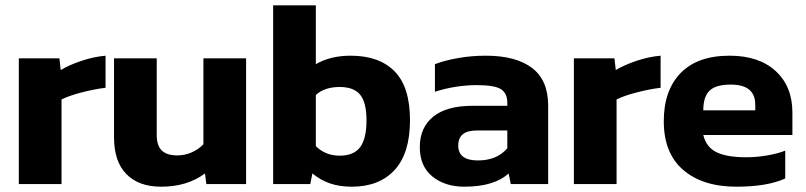

<svg xmlns="http://www.w3.org/2000/svg" viewBox="-20 -694 3039 724"><path d="M51 -474H204L209 -430Q241 -449 287 -464.5Q333 -480 378 -484V-363Q336 -358 288 -345.5Q240 -333 212 -319V0H51Z M410 -176V-474H571V-185Q571 -145 590 -126.5Q609 -108 649 -108Q677 -108 703 -119.5Q729 -131 747 -150V-474H908V0H758L753 -40Q686 10 588 10Q503 10 456.5 -37.5Q410 -85 410 -176Z M1158 -40 1150 0H1010V-674H1171V-452Q1226 -484 1302 -484Q1410 -484 1468 -425Q1526 -366 1526 -241Q1526 -116 1468 -53Q1410 10 1307 10Q1260 10 1224 -2.5Q1188 -15 1158 -40ZM1362 -240Q1362 -308 1338 -337Q1314 -366 1261 -366Q1204 -366 1171 -336V-143Q1207 -107 1261 -107Q1314 -107 1338 -139Q1362 -171 1362 -240Z M1563 -139Q1563 -213 1613.5 -254Q1664 -295 1761 -295H1893V-306Q1893 -343 1868.5 -358Q1844 -373 1779 -373Q1698 -373 1620 -348V-452Q1656 -466 1707 -475Q1758 -484 1812 -484Q1925 -484 1986 -438Q2047 -392 2047 -296V0H1906L1898 -40Q1843 10 1731 10Q1658 10 1610.5 -28.5Q1563 -67 1563 -139ZM1893 -135V-202H1779Q1743 -202 1725.5 -188Q1708 -174 1708 -145Q1708 -89 1782 -89Q1854 -89 1893 -135Z M2144 -474H2297L2302 -430Q2334 -449 2380 -464.5Q2426 -480 2471 -484V-363Q2429 -358 2381 -345.5Q2333 -333 2305 -319V0H2144Z M2483 -237Q2483 -353 2546.5 -418.5Q2610 -484 2731 -484Q2842 -484 2905 -426Q2968 -368 2968 -270V-185H2632Q2643 -139 2682 -120Q2721 -101 2794 -101Q2833 -101 2873.5 -108Q2914 -115 2941 -126V-21Q2873 10 2757 10Q2630 10 2556.5 -53Q2483 -116 2483 -237ZM2828 -278V-299Q2828 -375 2736 -375Q2679 -375 2655.5 -352Q2632 -329 2632 -278Z"/></svg>

Font: Kanit SemiBold
Style: Regular
Weight: 600
Designer: Katatrad Team
Foundry: CadsonDemak
Version: Version 1.030